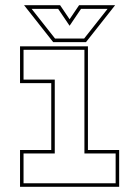

<svg xmlns="http://www.w3.org/2000/svg" viewBox="-20 -718 535 738"><path d="M57 0V-141.5H177V-398.5H57V-540H318V-141.5H438V0ZM70.5 -13.5H424.5V-128H304.5V-526.5H70.5V-412H190.5V-128H70.5ZM184.5 -556 72.5 -698H211L247.5 -644L284 -698H422.5L310.5 -556ZM191.5 -570H303.5L393.5 -684H291.5L247.5 -619L203.5 -684H101.5Z"/></svg>

Font: Tourney Thin Thin
Style: Regular
Weight: 250
Version: Version 1.015